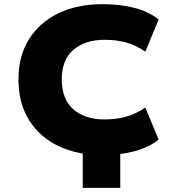

<svg xmlns="http://www.w3.org/2000/svg" viewBox="-20 -736 843 926"><path d="M379 170V-96H560V170ZM474 12Q354 12 262.5 -31.5Q171 -75 120 -157Q69 -239 69 -353Q69 -467 120.5 -548Q172 -629 263 -672.5Q354 -716 474 -716Q559 -716 628.5 -698Q698 -680 745 -642L681 -487Q632 -520 585.5 -532Q539 -544 484 -544Q392 -544 335 -496.5Q278 -449 278 -354Q278 -257 334 -208.5Q390 -160 484 -160Q539 -160 585.5 -172.5Q632 -185 681 -217L745 -63Q698 -25 628.5 -6.5Q559 12 474 12Z"/></svg>

Font: Nunito Sans 7pt SemiExpanded Black
Style: Regular
Weight: 900
Width: 6
Designer: Vernon Adams
Foundry: Vernon Adams
Version: Version 3.101;gftools[0.9.27]